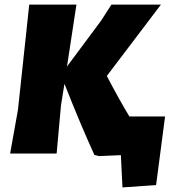

<svg xmlns="http://www.w3.org/2000/svg" viewBox="-20 -667 760 834"><path d="M24 0 58 -190 107 -647H312L271 -378L419 -577L464 -647H679L444 -337Q499 -232 542 -161H697L658 137L512 147L505 7L410 11L390 6Q328 -130 260 -303L245 -210L226 0Z"/></svg>

Font: Alegreya Sans Black
Style: Italic
Weight: 900
Italic angle: -7°
Designer: Juan Pablo del Peral
Foundry: Huerta Tipografica
Version: Version 2.007